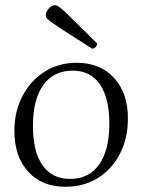

<svg xmlns="http://www.w3.org/2000/svg" viewBox="-20 -702 545 734"><path d="M230 12Q140 12 87.5 -46Q35 -104 35 -201Q35 -276 66 -335Q97 -394 150.5 -428Q204 -462 273 -462Q363 -462 416 -404Q469 -346 469 -249Q469 -173 438.5 -114Q408 -55 354 -21.5Q300 12 230 12ZM248 -18Q320 -18 359 -73Q398 -128 398 -229Q398 -327 362 -379.5Q326 -432 258 -432Q185 -432 145.5 -377Q106 -322 106 -221Q106 -122 142.5 -70Q179 -18 248 -18ZM332 -516Q268 -557 231.5 -580.5Q195 -604 179 -615.5Q163 -627 159 -632Q155 -637 155 -642Q155 -656 166 -669Q177 -682 190 -682Q195 -682 201.5 -678.5Q208 -675 222.5 -662Q237 -649 267.5 -619Q298 -589 351 -536Q351 -527 345 -521.5Q339 -516 332 -516Z"/></svg>

Font: Petrona Light
Style: Regular
Weight: 300
Designer: Ringo R. Seeber
Foundry: Ringo R. Seeber
Version: Version 2.001; ttfautohint (v1.8.3)